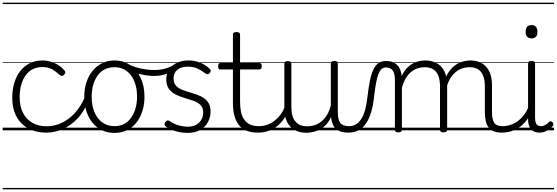

<svg xmlns="http://www.w3.org/2000/svg" viewBox="-20 -968 4135 1426"><path d="M325 17Q208 17 139.5 -52Q71 -121 71 -243Q71 -303 86.5 -353.5Q102 -404 131 -441Q160 -478 201.5 -498.5Q243 -519 296 -519Q342 -519 386.5 -499Q431 -479 461 -442Q466 -435 465.5 -428.5Q465 -422 456 -413Q447 -404 439.5 -404Q432 -404 425 -410Q396 -437 367 -453.5Q338 -470 293 -470Q256 -470 225 -455Q194 -440 172 -410.5Q150 -381 138 -339.5Q126 -298 126 -245Q126 -179 150.5 -130.5Q175 -82 220 -56Q265 -30 326 -30Q337 -30 342.5 -23Q348 -16 348 -6.5Q348 3 342.5 10Q337 17 325 17ZM0 428H522V438H0ZM0 -20H522V0H0ZM0 -505H522V-500H0ZM0 -948H522V-938H0Z M324 17Q315 17 310.5 10Q306 3 306 -6.5Q306 -16 311 -23Q316 -30 325 -30Q384 -30 437.5 -55Q491 -80 534.5 -127Q578 -174 607 -240Q611 -249 620 -248Q629 -247 635.5 -240.5Q642 -234 638 -224Q608 -145 559 -91.5Q510 -38 449.5 -10.5Q389 17 324 17ZM522 428V438ZM522 -20V0ZM522 -505V-500ZM522 -948V-938Z M830 19Q762 19 711.5 -15.5Q661 -50 633.5 -110.5Q606 -171 606 -250Q606 -310 622.5 -359Q639 -408 669.5 -444Q700 -480 740.5 -499.5Q781 -519 830 -519Q896 -519 946 -485Q996 -451 1024.5 -390Q1053 -329 1053 -250Q1053 -202 1042.5 -161Q1032 -120 1013 -87Q994 -54 967 -30Q940 -6 905.5 6.5Q871 19 830 19ZM830 -31Q869 -31 900 -46.5Q931 -62 952.5 -91.5Q974 -121 986 -161.5Q998 -202 998 -250Q998 -315 977.5 -364.5Q957 -414 919.5 -441.5Q882 -469 830 -469Q791 -469 759.5 -453.5Q728 -438 706.5 -409Q685 -380 673 -339.5Q661 -299 661 -250Q661 -185 681.5 -135.5Q702 -86 740 -58.5Q778 -31 830 -31ZM522 428H1123V438H522ZM522 -20H1123V0H522ZM522 -505H1123V-500H522ZM522 -948H1123V-938H522Z M1125 -404Q1080 -404 1027 -416Q974 -428 919 -457Q906 -464 906.5 -474.5Q907 -485 914.5 -492Q922 -499 930 -494Q959 -477 994 -467Q1029 -457 1064 -452.5Q1099 -448 1127 -448Q1167 -448 1204 -457.5Q1241 -467 1272 -488Q1281 -494 1288.5 -488Q1296 -482 1296.5 -471.5Q1297 -461 1286 -455Q1258 -437 1233 -426Q1208 -415 1182.5 -409.5Q1157 -404 1125 -404ZM1123 428V438ZM1123 -20V0ZM1123 -505V-500ZM1123 -948V-938Z M1372 19Q1338 19 1306 12Q1274 5 1249 -7Q1224 -19 1208 -31Q1201 -37 1201.5 -45Q1202 -53 1209 -63Q1216 -72 1223.5 -73.5Q1231 -75 1240 -69Q1268 -48 1305 -37.5Q1342 -27 1375 -27Q1410 -27 1435.5 -40.5Q1461 -54 1475 -78Q1489 -102 1489 -133Q1489 -169 1469 -188.5Q1449 -208 1418 -219Q1387 -230 1352.5 -240Q1318 -250 1286.5 -265Q1255 -280 1235 -307Q1215 -334 1215 -380Q1215 -420 1235 -451Q1255 -482 1292 -500.5Q1329 -519 1379 -519Q1416 -519 1447 -509.5Q1478 -500 1501.5 -485Q1525 -470 1540 -454Q1547 -446 1545 -439Q1543 -432 1536 -424Q1530 -417 1521.5 -417Q1513 -417 1505 -423Q1473 -447 1444 -460Q1415 -473 1376 -473Q1324 -473 1296.5 -449Q1269 -425 1269 -385Q1269 -350 1288.5 -330Q1308 -310 1339.5 -298.5Q1371 -287 1406.5 -277Q1442 -267 1473 -252Q1504 -237 1524 -210.5Q1544 -184 1544 -138Q1544 -100 1525.5 -63.5Q1507 -27 1469.5 -4Q1432 19 1372 19ZM1123 428H1602V438H1123ZM1123 -20H1602V0H1123ZM1123 -505H1602V-500H1123ZM1123 -948H1602V-938H1123Z M1896 17Q1845 17 1809.5 2Q1774 -13 1752.5 -41.5Q1731 -70 1720.5 -110Q1710 -150 1710 -201V-452H1619Q1608 -452 1604 -458Q1600 -464 1600 -476Q1600 -489 1604 -494.5Q1608 -500 1619 -500H1710V-711Q1710 -721 1716.5 -725.5Q1723 -730 1736 -730Q1749 -730 1756 -725.5Q1763 -721 1763 -711V-500H1904Q1915 -500 1919.5 -494.5Q1924 -489 1924 -476Q1924 -464 1919.5 -458Q1915 -452 1904 -452H1763V-213Q1763 -175 1769 -142Q1775 -109 1790.5 -84.5Q1806 -60 1833 -45.5Q1860 -31 1903 -31Q1913 -31 1918 -23.5Q1923 -16 1922.5 -7Q1922 2 1915.5 9.5Q1909 17 1896 17ZM1572 428H1960V438H1572ZM1572 -20H1960V0H1572ZM1572 -505H1960V-500H1572ZM1572 -948H1960V-938H1572Z M1895 17Q1884 17 1878.5 9.5Q1873 2 1873.5 -7Q1874 -16 1881 -23.5Q1888 -31 1901 -31Q1938 -31 1969 -43Q2000 -55 2024 -75Q2048 -95 2066 -120Q2084 -145 2094 -172Q2098 -183 2107 -182.5Q2116 -182 2122 -174.5Q2128 -167 2125 -157Q2114 -124 2094 -93Q2074 -62 2045.5 -37Q2017 -12 1979 2.5Q1941 17 1895 17ZM1960 428V438ZM1960 -20V0ZM1960 -505V-500ZM1960 -948V-938Z M2255 18Q2207 18 2170 -1.5Q2133 -21 2112.5 -61.5Q2092 -102 2092 -166V-496Q2092 -505 2098 -509.5Q2104 -514 2117 -514Q2131 -514 2137.5 -509.5Q2144 -505 2144 -496V-171Q2144 -127 2156.5 -95.5Q2169 -64 2195 -47Q2221 -30 2262 -30Q2291 -30 2318 -39Q2345 -48 2368 -66.5Q2391 -85 2409 -115Q2427 -145 2437 -186V-496Q2437 -506 2443.5 -510.5Q2450 -515 2464 -515Q2477 -515 2483 -510.5Q2489 -506 2489 -496V-137Q2489 -78 2507.5 -54.5Q2526 -31 2573 -31Q2583 -31 2587.5 -23.5Q2592 -16 2591.5 -7Q2591 2 2585 9.5Q2579 17 2567 17Q2537 17 2515 10.5Q2493 4 2477.5 -9Q2462 -22 2453 -41.5Q2444 -61 2440 -87L2439 -100Q2424 -66 2402.5 -43Q2381 -20 2356.5 -7Q2332 6 2306 12Q2280 18 2255 18ZM1960 428H2631V438H1960ZM1960 -20H2631V0H1960ZM1960 -505H2631V-500H1960ZM1960 -948H2631V-938H1960Z M2566 17Q2557 17 2552.5 9.5Q2548 2 2548.5 -7Q2549 -16 2555 -23.5Q2561 -31 2572 -31Q2603 -31 2625.5 -45.5Q2648 -60 2665 -87.5Q2682 -115 2692.5 -155Q2703 -195 2709 -247Q2717 -318 2727.5 -369Q2738 -420 2753.5 -452Q2769 -484 2791.5 -499.5Q2814 -515 2847 -515Q2856 -515 2860.5 -508Q2865 -501 2864.5 -491.5Q2864 -482 2859 -474.5Q2854 -467 2845 -467Q2827 -467 2814 -455.5Q2801 -444 2791 -419Q2781 -394 2773.5 -354Q2766 -314 2759 -257Q2752 -186 2736.5 -134.5Q2721 -83 2697 -49Q2673 -15 2640.5 1Q2608 17 2566 17ZM2631 428H2731V438H2631ZM2631 -20H2731V0H2631ZM2631 -505H2731V-500H2631ZM2631 -948H2731V-938H2631Z M2938 15Q2925 15 2919 10.5Q2913 6 2913 -4V-374Q2913 -424 2896 -445.5Q2879 -467 2845 -467Q2834 -467 2828 -474.5Q2822 -482 2822.5 -491.5Q2823 -501 2829 -508Q2835 -515 2847 -515Q2875 -515 2896 -507Q2917 -499 2931 -484Q2945 -469 2953 -449Q2961 -429 2963 -405V-402Q2979 -438 3000.5 -460.5Q3022 -483 3045.5 -496Q3069 -509 3093.5 -514Q3118 -519 3140 -519Q3185 -519 3221.5 -500Q3258 -481 3279.5 -440.5Q3301 -400 3301 -334V-4Q3301 6 3294.5 10.5Q3288 15 3274 15Q3260 15 3254 10.5Q3248 6 3248 -4V-326Q3248 -371 3236.5 -403Q3225 -435 3199.5 -452Q3174 -469 3132 -469Q3108 -469 3083 -461Q3058 -453 3035.5 -435.5Q3013 -418 2995 -388.5Q2977 -359 2965 -316V-4Q2965 6 2958.5 10.5Q2952 15 2938 15ZM3708 17Q3671 17 3646.5 6.5Q3622 -4 3607.5 -24Q3593 -44 3587 -72.5Q3581 -101 3581 -137V-326Q3581 -371 3569.5 -403Q3558 -435 3533 -452Q3508 -469 3467 -469Q3440 -469 3413 -460Q3386 -451 3362 -431Q3338 -411 3319.5 -377Q3301 -343 3290 -292H3266Q3273 -355 3293 -398Q3313 -441 3342 -468Q3371 -495 3405.5 -507Q3440 -519 3475 -519Q3520 -519 3555.5 -500Q3591 -481 3612.5 -440.5Q3634 -400 3634 -334V-137Q3634 -82 3650 -56.5Q3666 -31 3714 -31Q3723 -31 3727.5 -23.5Q3732 -16 3731.5 -7Q3731 2 3725 9.5Q3719 17 3708 17ZM2731 428H3770V438H2731ZM2731 -20H3770V0H2731ZM2731 -505H3770V-500H2731ZM2731 -948H3770V-938H2731Z M3705 17Q3694 17 3688.5 9.5Q3683 2 3683.5 -7Q3684 -16 3691 -23.5Q3698 -31 3711 -31Q3748 -31 3779 -43Q3810 -55 3834 -75Q3858 -95 3876 -120Q3894 -145 3904 -172Q3908 -183 3917 -182.5Q3926 -182 3932 -174.5Q3938 -167 3935 -157Q3924 -124 3904 -93Q3884 -62 3855.5 -37Q3827 -12 3789 2.5Q3751 17 3705 17ZM3770 428V438ZM3770 -20V0ZM3770 -505V-500ZM3770 -948V-938Z M3987 17Q3946 17 3924 -8Q3902 -33 3902 -82V-496Q3902 -506 3908 -510.5Q3914 -515 3927 -515Q3941 -515 3947.5 -510.5Q3954 -506 3954 -496V-94Q3954 -63 3964 -47Q3974 -31 3997 -31Q4008 -31 4018 -34.5Q4028 -38 4038 -45Q4048 -52 4058 -62Q4063 -68 4070 -67.5Q4077 -67 4083 -60Q4089 -54 4090 -47.5Q4091 -41 4087 -34Q4076 -19 4059.5 -7.5Q4043 4 4024.5 10.5Q4006 17 3987 17ZM3928 -683Q3906 -683 3895 -695Q3884 -707 3884 -732Q3884 -757 3895 -769.5Q3906 -782 3928 -782Q3949 -782 3960 -769.5Q3971 -757 3971 -732Q3972 -707 3960.5 -695Q3949 -683 3928 -683ZM3770 428H4095V438H3770ZM3770 -20H4095V0H3770ZM3770 -505H4095V-500H3770ZM3770 -948H4095V-938H3770Z"/></svg>

Font: Playwrite US Modern Guides
Style: Regular
Weight: 400
Designer: Veronika Burian, José Scaglione
Foundry: TypeTogether
Version: Version 1.003